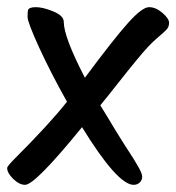

<svg xmlns="http://www.w3.org/2000/svg" viewBox="-30 -531 492 536"><path d="M250 -237Q256 -228 268.5 -207Q281 -186 289.5 -172Q298 -158 311.5 -136.5Q325 -115 334 -101.5Q343 -88 351 -74Q367 -48 367 -38Q367 -28 360 -21.5Q353 -15 343 -15Q298 -15 199 -176Q68 -15 40 -15Q24 -15 7 -31.5Q-10 -48 -10 -62Q-10 -67 12 -89Q109 -186 157 -247Q111 -329 79 -399Q47 -469 47 -483.5Q47 -498 48 -502Q50 -511 70 -511Q90 -511 119 -499Q148 -487 148 -470Q148 -428 207 -314Q288 -423 327.5 -467Q367 -511 386 -511Q405 -511 423.5 -495Q442 -479 442 -467.5Q442 -456 435 -448.5Q428 -441 412.5 -428Q397 -415 383.5 -400.5Q370 -386 349 -360.5Q328 -335 298.5 -297.5Q269 -260 250 -237Z"/></svg>

Font: Kalam
Style: Regular
Weight: 400
Designer: Lipi Raval (Devanagari and Latin), Jonny Pinhorn (Latin)
Foundry: Indian Type Foundry
Version: Version 2.001;PS 1.0;hotconv 1.0.79;makeotf.lib2.5.61930; tt